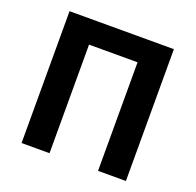

<svg xmlns="http://www.w3.org/2000/svg" viewBox="-125 -846 996 977"><g transform="rotate(20 372.5 -357.0)"><path d="M89.8 0V-713.9H654.8V0H503.9V-587.9H241.2V0Z"/></g></svg>

Font: Open Sans
Style: Bold
Weight: 700
Designer: Monotype Design Team
Foundry: Monotype Imaging Inc.
Version: Version 3.000; ttfautohint (v1.8.4)